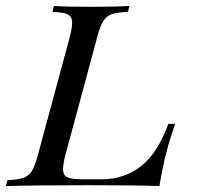

<svg xmlns="http://www.w3.org/2000/svg" viewBox="-54 -628 668 648"><path d="M508.8 -118.2Q499 -85.4 483.9 0Q414.1 -2.9 246.1 -2.9Q61 -2.9 -34.2 0L-28.8 -20Q7.3 -21.5 25.1 -27.8Q43 -34.2 53.7 -51.3Q64.5 -68.4 74.2 -106L181.2 -502Q189.5 -534.2 189.5 -550.8Q189.5 -565.4 182.9 -573Q176.3 -580.6 162.4 -583.7Q148.4 -586.9 123 -587.9L127.9 -607.9Q168 -605 254.9 -605Q335.4 -605 382.8 -607.9L377.9 -587.9Q341.3 -586.4 323.2 -580.1Q305.2 -573.7 294.4 -556.6Q283.7 -539.6 273.9 -502L167 -106Q158.7 -73.7 158.7 -57.6Q158.7 -43 165.3 -35.6Q171.9 -28.3 186 -25.6Q200.2 -22.9 226.1 -22.9H289.1Q364.7 -22.9 421.1 -66.4Q477.5 -109.9 514.2 -210H537.1Q516.1 -148.9 508.8 -118.2Z"/></svg>

Font: TypoPRO Playfair Display SC
Style: Italic
Weight: 400
Italic angle: -14°
Designer: Claus Eggers Sørensen
Foundry: Claus Eggers Sørensen
Version: Version 1.004;PS 001.004;hotconv 1.0.70;makeotf.lib2.5.58329